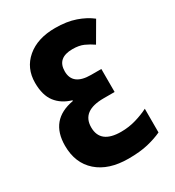

<svg xmlns="http://www.w3.org/2000/svg" viewBox="-177 -827 855 940"><g transform="rotate(-30 250.0 -357.0)"><path d="M463 -28V-162Q432 -146 391.5 -134Q351 -122 307 -122Q190 -122 190 -214Q190 -307 314 -307H376V-437H318Q215 -437 215 -516Q215 -592 302 -592Q339 -592 364.5 -580.5Q390 -569 413 -553L477 -663Q443 -690 394 -707Q345 -724 280 -724Q180 -724 120.5 -673.5Q61 -623 61 -540Q61 -470 91.5 -430.5Q122 -391 177 -375V-371Q34 -346 34 -200Q34 -102 97.5 -46Q161 10 273 10Q338 10 383.5 -1Q429 -12 463 -28Z"/></g></svg>

Font: Noto Sans Mono UI Condensed ExtraBold
Style: Regular
Weight: 800
Width: 3
Designer: Monotype Design team
Foundry: Monotype Imaging Inc.
Version: 1.000